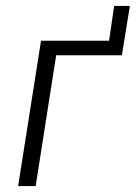

<svg xmlns="http://www.w3.org/2000/svg" viewBox="-20 -626 457 646"><path d="M41 0 118 -489H347L364 -606H417L390 -440H169L100 0Z"/></svg>

Font: Nunito Sans 10pt Condensed Light
Style: Italic
Weight: 300
Width: 3
Italic angle: -9°
Designer: Vernon Adams
Foundry: Vernon Adams
Version: Version 3.101;gftools[0.9.27]